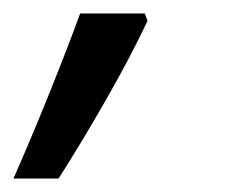

<svg xmlns="http://www.w3.org/2000/svg" viewBox="-63 -136 339 285"><path d="M-43 129Q-17 70 10 3Q37 -64 56 -116H152L156 -105Q131 -52 95 11Q59 74 24 129Z"/></svg>

Font: Manna Sans
Style: Italic
Weight: 400
Italic angle: -12°
Designer: Monotype Design Team
Foundry: Monotype Imaging Inc.
Version: Version 2.001.1; ttfautohint (v1.8.2)